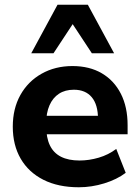

<svg xmlns="http://www.w3.org/2000/svg" viewBox="-20 -780 589 811"><path d="M313 11Q226 11 163.5 -20.5Q101 -52 67.5 -109.5Q34 -167 34 -245Q34 -321 66 -378.5Q98 -436 155.5 -468.5Q213 -501 286 -501Q358 -501 410 -470.5Q462 -440 490.5 -384Q519 -328 519 -251V-213H158V-291H410L394 -277Q394 -338 367.5 -369.5Q341 -401 292 -401Q255 -401 229 -384Q203 -367 189 -335Q175 -303 175 -258V-250Q175 -199 190.5 -166.5Q206 -134 237.5 -118Q269 -102 316 -102Q356 -102 397 -114Q438 -126 471 -151L511 -50Q474 -22 420.5 -5.5Q367 11 313 11ZM112 -555 223 -760H351L462 -555H368L287 -678L206 -555Z"/></svg>

Font: Nunito Sans 12pt ExtraBold
Style: Regular
Weight: 800
Designer: Vernon Adams
Foundry: Vernon Adams
Version: Version 3.101;gftools[0.9.27]